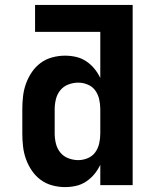

<svg xmlns="http://www.w3.org/2000/svg" viewBox="-20 -755 640 783"><path d="M245 8Q219 8 193 1Q167 -6 146 -21.5Q125 -37 110 -59Q95 -81 86 -106Q77 -131 74 -157.5Q71 -184 71 -210V-310Q71 -336 74 -362.5Q77 -389 86 -414Q95 -439 110 -461Q125 -483 146 -498.5Q167 -514 193 -521Q219 -528 245 -528Q268 -528 290 -523Q312 -518 331 -505.5Q350 -493 364.5 -475.5Q379 -458 389 -437V-625H123V-735H521V0H389V-83Q379 -62 364.5 -44.5Q350 -27 331 -14.5Q312 -2 290 3Q268 8 245 8ZM299 -102Q319 -102 338 -110Q357 -118 368.5 -134Q380 -150 384.5 -170Q389 -190 389 -210V-310Q389 -330 384.5 -350Q380 -370 368.5 -386Q357 -402 338 -410Q319 -418 299 -418Q279 -418 259 -410.5Q239 -403 226 -387Q213 -371 208 -350.5Q203 -330 203 -310V-210Q203 -190 208 -169.5Q213 -149 226 -133Q239 -117 259 -109.5Q279 -102 299 -102Z"/></svg>

Font: Iosevka Aile Extrabold
Style: Regular
Weight: 800
Designer: Belleve Invis
Foundry: Belleve Invis
Version: Version 27.3.5; ttfautohint (v1.8.4)